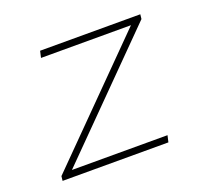

<svg xmlns="http://www.w3.org/2000/svg" viewBox="-89 -592 779 706"><g transform="rotate(-20 300.0 -239.0)"><path d="M44 0 46 -18 476 -452H124L130 -478H522L520 -460L90 -26H464L458 0Z"/></g></svg>

Font: Source Code Pro ExtraLight ExtraLight
Style: Italic
Weight: 250
Italic angle: -11°
Monospace: yes
Version: Version 1.016;hotconv 1.0.116;makeotfexe 2.5.65601